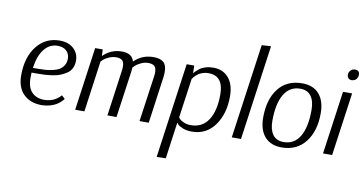

<svg xmlns="http://www.w3.org/2000/svg" viewBox="-90 -998 2837 1496"><g transform="rotate(10 1328.5 -250.0)"><path d="M406 -93 432 -69Q430 -66 426 -60.5Q422 -55 407 -41.5Q392 -28 374 -17.5Q356 -7 326 1.5Q296 10 262 10Q174 10 120 -42Q66 -94 66 -192Q66 -335 135 -422.5Q204 -510 316 -510Q386 -510 426.5 -472Q467 -434 467 -378Q467 -344 454.5 -318Q442 -292 418 -276Q394 -260 368 -249.5Q342 -239 307.5 -234Q273 -229 246.5 -227.5Q220 -226 187 -226H142Q141 -212 141 -183Q141 -108 177.5 -71Q214 -34 275 -34Q300 -34 322.5 -40Q345 -46 359.5 -54.5Q374 -63 385 -72Q396 -81 401 -87ZM307 -467Q243 -467 201 -413.5Q159 -360 146 -264H189Q221 -264 246.5 -266Q272 -268 303 -275Q334 -282 354 -294Q374 -306 388 -328.5Q402 -351 402 -382Q402 -419 377 -443Q352 -467 307 -467Z M527 0 597 -500H657L659 -448Q721 -510 807 -510Q889 -510 905 -448Q967 -510 1058 -510Q1112 -510 1137.5 -487Q1163 -464 1163 -410Q1163 -391 1160 -367L1109 0H1036L1087 -359Q1090 -379 1090 -393Q1090 -430 1074 -444Q1058 -458 1025 -458Q996 -458 968 -444.5Q940 -431 928 -420Q916 -409 909 -401L906 -368L854 0H782L832 -359Q835 -378 835 -394Q835 -430 819.5 -444Q804 -458 772 -458Q742 -458 713.5 -445Q685 -432 674 -422Q663 -412 656 -404L600 0Z M1216 252 1321 -500H1381L1382 -439Q1387 -446 1395.5 -454.5Q1404 -463 1422 -477.5Q1440 -492 1469 -501Q1498 -510 1531 -510Q1608 -510 1652.5 -457.5Q1697 -405 1697 -311Q1697 -173 1631 -81.5Q1565 10 1451 10Q1410 10 1379.5 -2Q1349 -14 1339 -26L1329 -38H1328L1288 250ZM1501 -461Q1426 -461 1379 -394L1335 -82Q1340 -75 1347.5 -67Q1355 -59 1379.5 -48.5Q1404 -38 1434 -38Q1525 -38 1572.5 -110.5Q1620 -183 1620 -314Q1620 -461 1501 -461Z M1944 -752 1839 0H1766L1871 -748Z M2416 -304Q2416 -162 2348 -76Q2280 10 2161 10Q2074 10 2027 -44Q1980 -98 1980 -196Q1980 -339 2046.5 -424.5Q2113 -510 2235 -510Q2322 -510 2369 -456Q2416 -402 2416 -304ZM2227 -466Q2143 -466 2099 -392Q2055 -318 2055 -182Q2055 -112 2083.5 -73Q2112 -34 2170 -34Q2253 -34 2297 -107.5Q2341 -181 2341 -317Q2341 -388 2312.5 -427Q2284 -466 2227 -466Z M2630 -500 2560 0H2488L2558 -500ZM2590 -676Q2602 -687 2621 -687Q2639 -687 2649 -677Q2657 -668 2657 -651Q2657 -629 2640 -612Q2624 -601 2608 -601Q2590 -601 2581 -612Q2572 -622 2572 -638Q2572 -662 2590 -676Z"/></g></svg>

Font: ArsenalItalic
Style: Italic
Weight: 400
Italic angle: -9°
Designer: Andrij Shevchenko
Foundry: Stairsfor.com
Version: Version 1.000